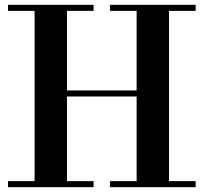

<svg xmlns="http://www.w3.org/2000/svg" viewBox="-20 -774 841 794"><path d="M13 -754H367V-729H257V-400H545V-729H435V-754H789V-729H679V-25H789V0H435V-25H545V-375H257V-25H367V0H13V-25H123V-729H13Z"/></svg>

Font: Libre Bodoni
Style: Regular
Weight: 400
Designer: Pablo Impallari, Rodrigo Fuenzalida
Foundry: Pablo Impallari, Rodrigo Fuenzalida
Version: Version 1.001; ttfautohint (v1.5.65-e2d9)